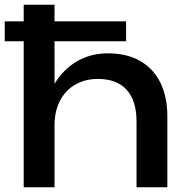

<svg xmlns="http://www.w3.org/2000/svg" viewBox="-31 -790 787 810"><path d="M-11 -700H501V-616H-11ZM69 -770H199V0H69ZM424 -565Q504 -565 560 -533Q616 -501 645.5 -441.5Q675 -382 675 -298V0H545V-277Q545 -365 503.5 -411Q462 -457 382 -457Q327 -457 285.5 -432.5Q244 -408 221.5 -364Q199 -320 199 -261L153 -286Q162 -374 199 -436Q236 -498 294 -531.5Q352 -565 424 -565Z"/></svg>

Font: Bounded
Style: Regular
Weight: 400
Designer: Vlad Churkin
Version: Version 1.0